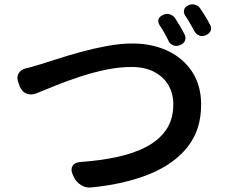

<svg xmlns="http://www.w3.org/2000/svg" viewBox="-20 -852 1040 883"><path d="M65 -471Q55 -495 65 -513.5Q75 -532 100 -538Q111 -540 129.5 -545.5Q148 -551 162 -555Q192 -564 241 -580Q290 -596 350 -612.5Q410 -629 472 -640.5Q534 -652 589 -652Q678 -652 749.5 -619Q821 -586 863 -523Q905 -460 905 -370Q905 -255 842.5 -176Q780 -97 666.5 -51Q553 -5 400 10Q375 13 352.5 -1Q330 -15 319 -39L314 -50Q304 -74 314 -89.5Q324 -105 349 -107Q438 -113 516 -129.5Q594 -146 652.5 -176.5Q711 -207 744 -255Q777 -303 777 -372Q777 -421 755 -459.5Q733 -498 690 -521Q647 -544 585 -544Q528 -544 468 -531.5Q408 -519 350 -500Q292 -481 240.5 -460.5Q189 -440 148 -423Q123 -413 102 -421.5Q81 -430 71 -454ZM731 -784Q746 -791 761.5 -786Q777 -781 786 -767Q797 -750 809 -730Q821 -710 828 -695Q836 -680 831 -666Q826 -652 809 -645Q793 -638 778 -643Q763 -648 755 -664Q747 -681 735.5 -701.5Q724 -722 714 -736Q696 -768 731 -784ZM847 -828Q862 -835 878 -830Q894 -825 903 -810Q914 -794 926 -774Q938 -754 945 -740Q954 -725 949 -711.5Q944 -698 927 -690Q911 -683 896.5 -688.5Q882 -694 874 -709Q865 -726 853 -746.5Q841 -767 831 -781Q823 -795 827 -808Q831 -821 847 -828Z"/></svg>

Font: Chiron GoRound TC SB
Style: Regular
Weight: 500
Designer: Ryoko NISHIZUKA 西塚涼子 (kana, bopomofo & ideographs); Paul D. Hunt (Latin, Greek & Cyrillic); Sandoll Communications 산돌커뮤니
Foundry: Adobe
Version: Version 1.000;hotconv 1.1.1;makeotfexe 2.6.0